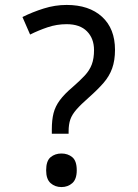

<svg xmlns="http://www.w3.org/2000/svg" viewBox="-20 -744 558 778"><path d="M190 -202V-220Q190 -258 197 -285.5Q204 -313 222.5 -338Q241 -363 273 -390Q304 -417 323.5 -438Q343 -459 352 -483Q361 -507 361 -541Q361 -588 332.5 -617Q304 -646 250 -646Q210 -646 173 -633.5Q136 -621 102 -604L71 -675Q111 -695 157 -709.5Q203 -724 250 -724Q341 -724 393.5 -676Q446 -628 446 -542Q446 -499 434.5 -467Q423 -435 399.5 -408Q376 -381 341 -350Q308 -321 290 -300.5Q272 -280 265 -260Q258 -240 258 -211V-202ZM229 14Q203 14 185 -2Q167 -18 167 -54Q167 -92 185 -107Q203 -122 229 -122Q255 -122 273 -107Q291 -92 291 -54Q291 -18 273 -2Q255 14 229 14Z"/></svg>

Font: utamil85
Style: Book
Weight: 400
Designer: Jelle Bosma - Monotype Design Team
Foundry: Monotype Imaging Inc.
Version: Version 2.003